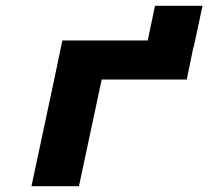

<svg xmlns="http://www.w3.org/2000/svg" viewBox="-20 -639 715 659"><path d="M88 0H251L329 -366H621L644 -478H645L675 -619H512L487 -500H194L166 -366Z"/></svg>

Font: LT Wave Mono Black
Style: Italic
Weight: 900
Designer: Daniel Lyons
Version: Version 2.5 (Glyphs App)